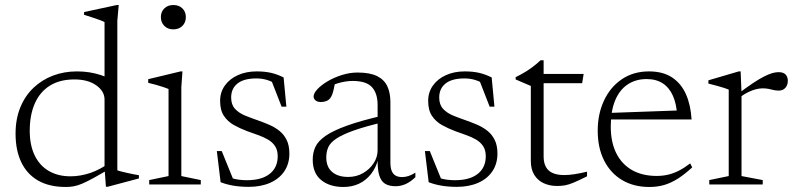

<svg xmlns="http://www.w3.org/2000/svg" viewBox="-20 -735 3173 765"><path d="M396.5 -338.5Q396.5 -371.5 363.5 -395Q330.5 -418.5 276.5 -418.5Q218.5 -418.5 178.8 -393.8Q139 -369 118.8 -323Q98.5 -277 98.5 -214Q98.5 -156.5 118.2 -115.8Q138 -75 174.5 -53.8Q211 -32.5 261 -32.5Q300.5 -32.5 340.8 -46.2Q381 -60 425 -92V-67.5Q383 -42.5 355 -27Q327 -11.5 308 -3.5Q289 4.5 274 7.2Q259 10 242.5 10Q177 10 132.5 -15.2Q88 -40.5 65 -88.2Q42 -136 42 -202.5Q42 -261 61 -307.2Q80 -353.5 113.5 -385.2Q147 -417 191.2 -433.8Q235.5 -450.5 286.5 -450.5Q312.5 -450.5 335.2 -447Q358 -443.5 381 -436.2Q404 -429 431.5 -415.5L396.5 -383.5V-647Q390.5 -650.5 376.8 -655.5Q363 -660.5 346.2 -666Q329.5 -671.5 315 -676V-687L445.5 -715H453L447.5 -652.5V-56.5Q452 -54.5 462.8 -51.8Q473.5 -49 487 -46Q500.5 -43 513 -40.5Q525.5 -38 533.5 -37V-24L409.5 9H402L396.5 -66Z M670.5 -618Q648.5 -618 634.8 -631.8Q621 -645.5 621 -667Q621 -688 634.8 -701.5Q648.5 -715 670.5 -715Q693 -715 706.8 -701.5Q720.5 -688 720.5 -667Q720.5 -645.5 706.8 -631.8Q693 -618 670.5 -618ZM707 -450.5 702.5 -388V-33.5L780 -17.5V0H574.5V-17.5L651.5 -33.5V-380.5Q646 -383 632.5 -387.5Q619 -392 602.5 -396.8Q586 -401.5 570.5 -405V-419.5L699.5 -450.5Z M1002.5 -450.5Q1034.5 -450.5 1059 -445Q1083.5 -439.5 1110 -426.5L1121 -310H1102L1056 -428L1093 -392Q1067.5 -409 1046.2 -415.8Q1025 -422.5 1001.5 -422.5Q951.5 -422.5 926.2 -402.2Q901 -382 901 -346.5Q901 -318 916.5 -301.2Q932 -284.5 957.2 -274.2Q982.5 -264 1011.5 -254Q1033 -246.5 1054.5 -237Q1076 -227.5 1093.8 -213.2Q1111.5 -199 1122.2 -177.2Q1133 -155.5 1133 -123Q1133 -82.5 1112.8 -52.5Q1092.5 -22.5 1056 -6.5Q1019.5 9.5 971 9.5Q938.5 9.5 910.2 4.8Q882 0 859 -9L844 -133H863.5L914.5 -7.5L872 -37.5Q886.5 -30.5 901.5 -25.8Q916.5 -21 932 -19Q947.5 -17 964 -17Q1022.5 -17 1054.5 -42.2Q1086.5 -67.5 1086.5 -112.5Q1086.5 -137 1075.8 -153Q1065 -169 1047.2 -179.2Q1029.5 -189.5 1007.8 -197Q986 -204.5 964.5 -212.5Q935.5 -223.5 911.2 -237.2Q887 -251 872 -273.5Q857 -296 857 -333Q857 -367.5 875.8 -394Q894.5 -420.5 927.5 -435.5Q960.5 -450.5 1002.5 -450.5Z M1509.5 -275.5 1510 -249Q1434.5 -231 1389 -214.8Q1343.5 -198.5 1319.8 -182.5Q1296 -166.5 1288 -148.5Q1280 -130.5 1280 -108Q1280 -70 1303.2 -50Q1326.5 -30 1367.5 -30Q1400 -30 1426.5 -45.2Q1453 -60.5 1468.8 -84.8Q1484.5 -109 1484.5 -136V-317Q1484.5 -363 1462 -387.8Q1439.5 -412.5 1385 -412.5Q1364.5 -412.5 1340.5 -407Q1316.5 -401.5 1287.5 -388.5L1315.5 -407.5Q1312.5 -393 1309.8 -380.2Q1307 -367.5 1303.5 -358.2Q1300 -349 1295 -343Q1289 -335.5 1279.2 -332Q1269.5 -328.5 1259 -328.5Q1245 -328.5 1237.2 -335Q1229.5 -341.5 1229.5 -350.5Q1229.5 -363.5 1245 -380Q1260.5 -396.5 1286 -411.5Q1311.5 -426.5 1342.5 -436.2Q1373.5 -446 1404.5 -446Q1453.5 -446 1482 -432Q1510.5 -418 1523 -391.8Q1535.5 -365.5 1535.5 -328V-87.5Q1535.5 -66.5 1540.8 -53.8Q1546 -41 1556.5 -35.2Q1567 -29.5 1582 -29.5Q1594.5 -29.5 1607.2 -33.5Q1620 -37.5 1635 -47V-29Q1615.5 -10 1595.8 -1.5Q1576 7 1556 7Q1530.5 7 1514.2 -3Q1498 -13 1490.8 -37.2Q1483.5 -61.5 1485 -103L1488 -105Q1478.5 -67 1458.2 -41.5Q1438 -16 1410.2 -3Q1382.5 10 1348.5 10Q1293.5 10 1259.8 -17.5Q1226 -45 1226 -99Q1226 -126.5 1236.5 -149.5Q1247 -172.5 1276.5 -193.2Q1306 -214 1362 -234.2Q1418 -254.5 1509.5 -275.5Z M1831.5 -450.5Q1863.5 -450.5 1888 -445Q1912.5 -439.5 1939 -426.5L1950 -310H1931L1885 -428L1922 -392Q1896.5 -409 1875.2 -415.8Q1854 -422.5 1830.5 -422.5Q1780.5 -422.5 1755.2 -402.2Q1730 -382 1730 -346.5Q1730 -318 1745.5 -301.2Q1761 -284.5 1786.2 -274.2Q1811.5 -264 1840.5 -254Q1862 -246.5 1883.5 -237Q1905 -227.5 1922.8 -213.2Q1940.5 -199 1951.2 -177.2Q1962 -155.5 1962 -123Q1962 -82.5 1941.8 -52.5Q1921.5 -22.5 1885 -6.5Q1848.5 9.5 1800 9.5Q1767.5 9.5 1739.2 4.8Q1711 0 1688 -9L1673 -133H1692.5L1743.5 -7.5L1701 -37.5Q1715.5 -30.5 1730.5 -25.8Q1745.5 -21 1761 -19Q1776.5 -17 1793 -17Q1851.5 -17 1883.5 -42.2Q1915.5 -67.5 1915.5 -112.5Q1915.5 -137 1904.8 -153Q1894 -169 1876.2 -179.2Q1858.5 -189.5 1836.8 -197Q1815 -204.5 1793.5 -212.5Q1764.5 -223.5 1740.2 -237.2Q1716 -251 1701 -273.5Q1686 -296 1686 -333Q1686 -367.5 1704.8 -394Q1723.5 -420.5 1756.5 -435.5Q1789.5 -450.5 1831.5 -450.5Z M2146 -112Q2146 -74.5 2166 -56Q2186 -37.5 2229 -37.5Q2247 -37.5 2269.5 -41Q2292 -44.5 2319 -51V-32.5Q2286 -16 2265.8 -7.5Q2245.5 1 2230.8 3.5Q2216 6 2199.5 6Q2170.5 6 2146.8 -4.8Q2123 -15.5 2109 -37.8Q2095 -60 2095 -94V-392.5L2034.5 -418.5V-427.5Q2046.5 -433.5 2057.5 -439.5Q2068.5 -445.5 2078.8 -452Q2089 -458.5 2098.5 -465.5Q2108 -472.5 2116.8 -479.8Q2125.5 -487 2134 -495H2146V-424.5ZM2118 -403.5 2118.5 -440.5H2305.5L2299.5 -403.5Z M2566 -450.5Q2621.5 -450.5 2657.8 -426.5Q2694 -402.5 2713 -359.8Q2732 -317 2735.5 -259H2406.5L2406 -285L2699.5 -295.5L2678 -275.5Q2675.5 -321 2661.2 -353.2Q2647 -385.5 2620.8 -402.8Q2594.5 -420 2556.5 -420Q2513 -420 2480.8 -398.5Q2448.5 -377 2431 -335Q2413.5 -293 2413.5 -231Q2413.5 -168.5 2435.5 -124.5Q2457.5 -80.5 2498.5 -57.2Q2539.5 -34 2596.5 -34Q2620 -34 2641.8 -39Q2663.5 -44 2685 -55Q2706.5 -66 2730 -84L2738 -68Q2708.5 -41 2681.8 -23.8Q2655 -6.5 2627.2 1.8Q2599.5 10 2567 10Q2505 10 2458.8 -17.5Q2412.5 -45 2387 -95.5Q2361.5 -146 2361.5 -214.5Q2361.5 -280.5 2386.5 -334.2Q2411.5 -388 2457.5 -419.2Q2503.5 -450.5 2566 -450.5Z M3082 -447.5Q3101.5 -447.5 3110.2 -438Q3119 -428.5 3119 -413Q3119 -396 3109.2 -385Q3099.5 -374 3082.5 -374Q3072.5 -374 3062.8 -376.2Q3053 -378.5 3042.5 -380.8Q3032 -383 3018.5 -383Q3006.5 -383 2992.2 -379.5Q2978 -376 2961.8 -368.2Q2945.5 -360.5 2927.5 -347L2918 -359Q2954 -386.5 2980 -403.8Q3006 -421 3025 -430.5Q3044 -440 3057.5 -443.8Q3071 -447.5 3082 -447.5ZM2934.5 -364V-33.5L3019 -17.5V0H2806V-17.5L2883.5 -33.5V-378Q2877 -381 2865 -384.8Q2853 -388.5 2837 -393Q2821 -397.5 2802.5 -402V-415L2923.5 -450.5H2931Z"/></svg>

Font: Newsreader 16pt 16pt Light
Style: Regular
Weight: 300
Version: Version 1.003